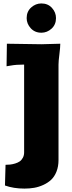

<svg xmlns="http://www.w3.org/2000/svg" viewBox="-20 -855 420 1115"><path d="M8.8 222.2 12.2 102.1Q26.4 102.1 39.6 100.6Q52.7 99.1 68.1 94.5Q83.5 89.8 94.5 82.3Q105.5 74.7 112.8 61Q120.1 47.4 120.1 29.8V-480Q73.2 -480 42 -474.1L18.1 -470.2L20 -601.1L220.2 -598.1L330.1 -601.1Q330.1 -580.6 325 -540.3Q319.8 -500 319.8 -480V74.2Q319.8 111.8 308.1 141.4Q296.4 170.9 277.1 189Q257.8 207 231.4 219Q205.1 231 178.5 235.6Q151.9 240.2 122.1 240.2Q58.6 240.2 8.8 222.2ZM134.8 -750Q134.8 -788.1 160.9 -811.5Q187 -835 220.2 -835Q258.3 -835 281.7 -809.1Q305.2 -783.2 305.2 -750Q305.2 -711.9 279.3 -688.5Q253.4 -665 220.2 -665Q182.1 -665 158.4 -691.2Q134.8 -717.3 134.8 -750Z"/></svg>

Font: Zantroke
Style: Regular
Weight: 500
Foundry: gluk
Version: Version 0.36